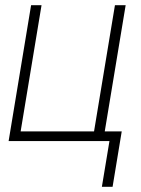

<svg xmlns="http://www.w3.org/2000/svg" viewBox="-20 -540 540 735"><path d="M370 175 399 0H13L99 -520H139L59 -37H340L420 -520H461L381 -37H446L411 175Z"/></svg>

Font: Iosevka SS04 XLt Obl
Style: Regular
Weight: 200
Italic angle: -9°
Monospace: yes
Designer: Belleve Invis
Foundry: Belleve Invis
Version: Version 19.0.0; ttfautohint (v1.8.4)